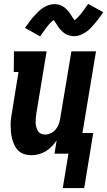

<svg xmlns="http://www.w3.org/2000/svg" viewBox="-20 -781 545 976"><path d="M184 -596 107 -639Q119 -656 130 -671Q141 -686 151.5 -697.5Q162 -709 172.5 -719.5Q183 -730 196.5 -739.5Q210 -749 225.5 -754.5Q241 -760 256 -760Q265 -760 273.5 -758.5Q282 -757 291 -753Q300 -749 306 -744.5Q312 -740 319 -733Q326 -726 331.5 -719Q337 -712 340.5 -705.5Q344 -699 349.5 -691.5Q355 -684 359 -678Q375 -690 391 -710Q407 -730 428 -761L505 -719Q493 -701 482 -686.5Q471 -672 460.5 -660Q450 -648 440 -637.5Q430 -627 416 -617.5Q402 -608 387 -602.5Q372 -597 357 -597Q348 -597 339 -599Q330 -601 321 -604.5Q312 -608 306 -613Q300 -618 293 -624.5Q286 -631 280.5 -638Q275 -645 271.5 -651.5Q268 -658 262 -666.5Q256 -675 253 -679Q237 -668 221.5 -648Q206 -628 184 -596ZM299 175 328 0H257L268 -68Q257 -51 243 -36.5Q229 -22 212.5 -12Q196 -2 177 3Q158 8 140 8Q121 8 103.5 2.5Q86 -3 73.5 -15Q61 -27 53.5 -43Q46 -59 41.5 -76Q37 -93 35.5 -111.5Q34 -130 34 -148.5Q34 -167 37 -186Q40 -205 43 -223L74 -415H50L51 -520H217L165 -206Q163 -195 162 -183Q161 -171 161 -159.5Q161 -148 164 -137Q167 -126 172 -116.5Q177 -107 187 -102Q197 -97 209 -97Q224 -97 238.5 -104Q253 -111 263 -123Q273 -135 278.5 -150Q284 -165 286 -179L343 -520H468L399 -105H454L408 175Z"/></svg>

Font: Iosevka Curly Slab Extrabold
Style: Italic
Weight: 800
Italic angle: -9°
Monospace: yes
Designer: Belleve Invis
Foundry: Belleve Invis
Version: Version 22.1.2; ttfautohint (v1.8.4)